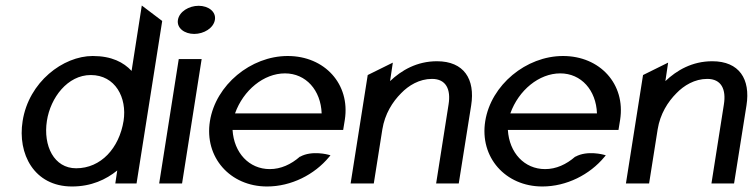

<svg xmlns="http://www.w3.org/2000/svg" viewBox="-20 -665 2729 696"><path d="M62 -226C43 -108 103 11 241 11C311 11 364 -14 405 -47L398 0H475L568 -589L494 -645L457 -408C428 -439 385 -462 316 -462C209 -462 84 -368 62 -226ZM150 -227C163 -311 225 -393 309 -393C398 -393 441 -311 428 -227C412 -128 346 -55 256 -55C176 -55 136 -136 150 -227Z M625 -593C620 -563 649 -542 684 -542C719 -542 754 -563 759 -593C764 -623 735 -644 700 -644C665 -644 630 -623 625 -593ZM557 0H640L711 -451H628Z M741 -226C720 -95 814 11 948 11C1036 11 1120 -32 1173 -96L1178 -102L1171 -104C1171 -104 1111 -121 1068 -97H1067C1035 -69 998 -52 958 -52C883 -52 828 -111 823 -194H1224L1230 -231C1250 -360 1157 -462 1023 -462C889 -462 762 -357 741 -226ZM832 -254C862 -338 936 -399 1013 -399C1089 -399 1143 -338 1146 -254Z M1251 0H1335L1366 -196C1375 -252 1403 -296 1434 -327C1461 -355 1500 -379 1546 -379C1597 -379 1615 -341 1606 -286L1561 0H1643L1688 -283C1703 -378 1662 -443 1564 -443C1491 -443 1435 -410 1394 -371L1404 -438L1313 -393Z M1739 -226C1718 -95 1812 11 1946 11C2034 11 2118 -32 2171 -96L2176 -102L2169 -104C2169 -104 2109 -121 2066 -97H2065C2033 -69 1996 -52 1956 -52C1881 -52 1826 -111 1821 -194H2222L2228 -231C2248 -360 2155 -462 2021 -462C1887 -462 1760 -357 1739 -226ZM1830 -254C1860 -338 1934 -399 2011 -399C2087 -399 2141 -338 2144 -254Z M2249 0H2333L2364 -196C2373 -252 2401 -296 2432 -327C2459 -355 2498 -379 2544 -379C2595 -379 2613 -341 2604 -286L2559 0H2641L2686 -283C2701 -378 2660 -443 2562 -443C2489 -443 2433 -410 2392 -371L2402 -438L2311 -393Z"/></svg>

Font: Charger Sport
Style: DfBdObl
Weight: 400
Designer: Jasper
Foundry: Cannot Into Space Fonts
Version: Version 1.1